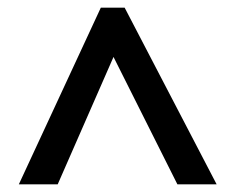

<svg xmlns="http://www.w3.org/2000/svg" viewBox="-20 -738 612 499"><path d="M29 -259 242 -718H304L543 -259H441L275 -590L130 -259Z"/></svg>

Font: Noto Sans Gujarati SemiBold
Style: Regular
Weight: 600
Designer: Jelle Bosma - Monotype Design Team, Universal Thirst
Foundry: Monotype Imaging Inc.
Version: Version 2.106; ttfautohint (v1.8.4.7-5d5b)